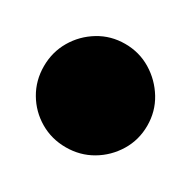

<svg xmlns="http://www.w3.org/2000/svg" viewBox="-130 -391 362 362"><g transform="rotate(30 50.5 -210.5)"><path d="M-62 -210Q-62 -179 -47 -153.5Q-32 -128 -6.5 -113Q19 -98 50 -98Q81 -98 106.5 -113Q132 -128 147.5 -153.5Q163 -179 163 -210Q163 -241 147.5 -266.5Q132 -292 106.5 -307.5Q81 -323 50 -323Q19 -323 -6.5 -307.5Q-32 -292 -47 -266.5Q-62 -241 -62 -210Z"/></g></svg>

Font: Linefont Black
Style: Regular
Weight: 900
Monospace: yes
Version: Version 3.002;gftools[0.9.33]